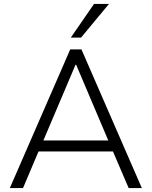

<svg xmlns="http://www.w3.org/2000/svg" viewBox="-20 -956 771 976"><path d="M30 0 337 -705H394L701 0H634L547 -203L581 -186H148L183 -203L97 0ZM364 -627 195 -229 172 -242H558L536 -229L367 -627ZM340 -765 458 -936H534L392 -765Z"/></svg>

Font: Nunito Sans 11pt Light
Style: Regular
Weight: 300
Version: Version 3.101;gftools[0.9.27]